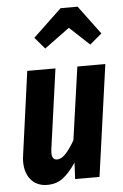

<svg xmlns="http://www.w3.org/2000/svg" viewBox="-57 -852 580 909"><g transform="rotate(-5 233.0 -398.0)"><path d="M26 -103Q26 -119 29 -137L83 -530H217L164 -149Q163 -143 163 -133Q163 -100 187 -100Q209 -100 230 -123.5Q251 -147 272 -184L321 -530H454L380 0H264L268 -78Q238 -33 207 -8.5Q176 16 131 16Q83 16 54.5 -16Q26 -48 26 -103ZM130 -683 266 -812H347L448 -676L391 -628L297 -716L177 -628Z"/></g></svg>

Font: Fira Sans Compressed SemiBold
Style: Italic
Weight: 600
Width: 1
Italic angle: -8°
Designer: bBox Type GmbH & Carrois Corporate GbR & Edenspiekermann AG
Foundry: bBox Type GmbH & Carrois Corporate GbR & Edenspiekermann AG
Version: Version 4.301